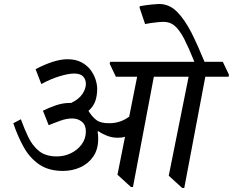

<svg xmlns="http://www.w3.org/2000/svg" viewBox="-20 -931 1172 966"><path d="M297 -71Q225 -71 177.5 -103.5Q130 -136 99.5 -190.5Q69 -245 47 -311L85 -331Q102 -284 122.5 -241Q143 -198 176.5 -171Q210 -144 266 -144Q304 -144 337.5 -160.5Q371 -177 391.5 -205.5Q412 -234 412 -270Q412 -302 392 -318.5Q372 -335 343 -335Q315 -335 283 -323.5Q251 -312 225 -301L196 -374Q226 -389 261 -401Q296 -413 330 -413H338Q377 -432 394.5 -458Q412 -484 412 -509Q412 -532 398 -546.5Q384 -561 353 -561Q325 -561 280 -547.5Q235 -534 188 -508L159 -583Q255 -633 319 -633Q361 -633 390 -617.5Q419 -602 436.5 -578Q454 -554 461.5 -529Q469 -504 469 -484Q469 -450 459.5 -422.5Q450 -395 425 -373Q429 -368 434 -360Q447 -341 466.5 -326Q486 -311 530 -311Q585 -311 630 -344L670 -545H563L532 -610L534 -620H958Q928 -694 906 -737Q881 -783 858 -802Q835 -821 804 -821Q788 -821 761.5 -818Q735 -815 710 -810L682 -893L684 -900Q719 -906 745 -908.5Q771 -911 780 -911Q831 -911 869.5 -873Q908 -835 943 -767Q975 -703 1009 -620H1101L1132 -555L1130 -545H1013L907 15H897L829 -47L929 -545H754L649 10H639L571 -52L609 -243Q600 -240 591 -239Q582 -238 572 -238Q544 -238 518.5 -248Q493 -258 475 -271L471 -269Q474 -256 474 -233Q474 -179 449 -143Q424 -107 383.5 -89Q343 -71 297 -71Z"/></svg>

Font: Tiro Devanagari Hindi
Style: Italic
Weight: 400
Italic angle: -11°
Designer: Devanagari: John Hudson & Fiona Ross, assisted by Paul Hanslow. Latin: John Hudson with Paul Hanslow, assisted by Kaja S
Foundry: Tiro Typeworks Ltd.
Version: Version 1.52